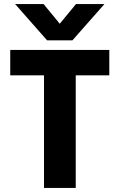

<svg xmlns="http://www.w3.org/2000/svg" viewBox="-20 -918 584 938"><path d="M334 -721H210L54 -898H193L272 -802L351 -898H490ZM514 -550H350V0H195V-550H30V-674H514Z"/></svg>

Font: Hind Vadodara
Style: Bold
Weight: 700
Designer: Hitesh Malaviya
Foundry: Indian Type Foundry
Version: Version 0.702;PS 1.0;hotconv 1.0.81;makeotf.lib2.5.63406